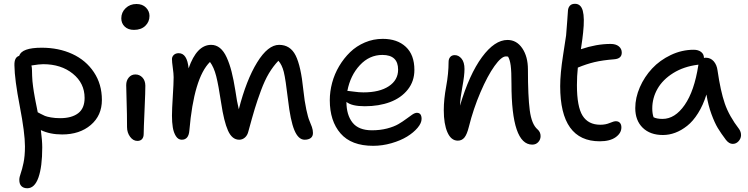

<svg xmlns="http://www.w3.org/2000/svg" viewBox="-20 -733 3950 1014"><path d="M124 261.2Q104.5 261.2 93.3 250.2Q82 239.3 82 216.8Q82 202.6 89.4 182.6Q96.7 162.6 104.2 127Q111.8 91.3 111.8 40Q111.8 -30.3 84.5 -171.9Q57.1 -313.5 56.2 -387.2Q54.7 -430.7 81.1 -438Q95.2 -481 200.2 -481Q290 -481 361.8 -448Q433.6 -415 475.8 -351.8Q518.1 -288.6 518.1 -205.1Q518.1 -123 459.5 -73Q400.9 -22.9 308.1 -22.9Q244.1 -22.9 195.8 -45.9Q203.1 9.8 203.1 45.9Q203.1 147.5 183.1 204.3Q163.1 261.2 124 261.2ZM148.9 -362.8Q148.9 -348.1 149.7 -332.3Q150.4 -316.4 151.4 -304.2Q152.3 -292 154.8 -274.9Q157.2 -257.8 158.7 -248.3Q160.2 -238.8 163.6 -220Q167 -201.2 168.5 -194.1Q169.9 -187 174.1 -166.3Q178.2 -145.5 179.2 -140.1Q182.1 -138.7 194.8 -131.8Q207.5 -125 217.5 -120.8Q227.5 -116.7 249.3 -112.8Q271 -108.9 297.9 -108.9Q358.4 -108.9 392.6 -134.8Q426.8 -160.6 426.8 -215.8Q426.8 -293.5 364.7 -343.8Q302.7 -394 208 -394Q188 -394 146 -387.2Q148.9 -375.5 148.9 -362.8Z M687.5 -575.2Q656.7 -575.2 638.7 -592.5Q620.6 -609.9 620.6 -636.2Q620.6 -668 643.6 -689.9Q666.5 -711.9 700.7 -711.9Q732.4 -711.9 751 -692.9Q769.5 -673.8 769.5 -648.9Q769.5 -617.7 747.3 -596.4Q725.1 -575.2 687.5 -575.2ZM705.6 11.2Q683.1 11.2 667 -10.7Q650.9 -32.7 650.9 -62Q650.9 -131.3 648.7 -195.6Q646.5 -259.8 646.5 -283.2Q646.5 -307.6 660.2 -323.7Q673.8 -339.8 694.8 -339.8Q716.8 -339.8 731.9 -324Q747.1 -308.1 747.6 -280.8Q748 -255.9 743.4 -152.1Q738.8 -48.3 738.8 -25.9Q738.8 -8.3 730.2 1.5Q721.7 11.2 705.6 11.2Z M939.9 4.9Q920.9 4.9 908.9 -14.2Q897 -33.2 892.6 -60.1Q888.2 -86.9 888.2 -122.1Q888.2 -155.3 892.6 -224.1Q897 -293 897 -325.2Q897 -343.3 892.6 -374.8Q888.2 -406.2 888.2 -420.9Q888.2 -433.6 897.9 -442.9Q907.7 -452.1 923.8 -452.1Q968.3 -452.1 976.1 -372.1Q1019 -496.1 1095.2 -496.1Q1121.1 -496.1 1141.6 -479.5Q1162.1 -462.9 1177.2 -429.7Q1192.4 -396.5 1203.1 -354.2Q1213.9 -312 1223.1 -253.9Q1231 -196.8 1241.2 -155.8Q1280.8 -310.5 1337.9 -403.3Q1395 -496.1 1454.1 -496.1Q1513.2 -496.1 1541.3 -440.2Q1569.3 -384.3 1582 -257.8Q1588.4 -197.3 1597.7 -154.5Q1606.9 -111.8 1614.3 -95.2Q1621.6 -78.6 1627.2 -62.5Q1632.8 -46.4 1632.8 -30.8Q1632.8 -12.7 1620.8 -3.9Q1608.9 4.9 1588.9 4.9Q1555.7 4.9 1534.7 -45.4Q1513.7 -95.7 1501 -207Q1488.3 -314.9 1478.8 -353Q1469.2 -391.1 1450.2 -412.1Q1422.4 -382.8 1400.1 -345.5Q1377.9 -308.1 1358.4 -255.4Q1338.9 -202.6 1325.7 -159.2Q1312.5 -115.7 1292 -40Q1287.1 -18.6 1273.7 -6.8Q1260.3 4.9 1243.2 4.9Q1205.6 4.9 1184.1 -43.2Q1162.6 -91.3 1147.9 -189.9Q1133.8 -283.7 1121.8 -330.8Q1109.9 -377.9 1088.9 -405.8Q1003.9 -321.8 980 -43Q976.1 4.9 939.9 4.9Z M1950.7 37.1Q1835.4 37.1 1778.6 -28.3Q1721.7 -93.8 1721.7 -204.1Q1721.7 -249.5 1734.1 -295.9Q1746.6 -342.3 1771.2 -383.8Q1795.9 -425.3 1829.1 -457.5Q1862.3 -489.7 1907 -508.8Q1951.7 -527.8 2001.5 -527.8Q2078.1 -527.8 2123.3 -485.6Q2168.5 -443.4 2168.5 -363.8Q2168.5 -303.7 2133.5 -259.8Q2098.6 -215.8 2039.8 -193.8Q1981 -171.9 1906.7 -171.9Q1837.4 -171.9 1809.6 -194.8Q1809.6 -126 1841.8 -85.4Q1874 -44.9 1944.3 -44.9Q1987.8 -44.9 2024.4 -54.4Q2061 -64 2084.2 -77.6Q2107.4 -91.3 2125.2 -104.7Q2143.1 -118.2 2157.2 -127.7Q2171.4 -137.2 2181.6 -137.2Q2206.5 -137.2 2206.5 -105Q2206.5 -83 2185.3 -57.9Q2164.1 -32.7 2129.9 -11.7Q2095.7 9.3 2047.6 23.2Q1999.5 37.1 1950.7 37.1ZM1817.4 -252.9Q1823.2 -252.9 1849.4 -249Q1875.5 -245.1 1899.4 -245.1Q1984.4 -245.1 2033.4 -277.6Q2082.5 -310.1 2082.5 -365.2Q2082.5 -442.9 1999.5 -442.9Q1930.7 -442.9 1880.4 -388.7Q1830.1 -334.5 1814.5 -252.9Z M2791 30.8Q2681.2 30.8 2681.2 -291Q2681.2 -355.5 2677.2 -386.2Q2673.3 -417 2663.1 -434.1Q2661.6 -434.1 2657.7 -434.6Q2653.8 -435.1 2651.9 -435.1Q2627.9 -435.1 2591.6 -384.3Q2555.2 -333.5 2517.6 -246.1Q2480 -158.7 2456.1 -63Q2446.3 -23.4 2432.9 -6.8Q2419.4 9.8 2397.9 9.8Q2362.3 9.8 2343 -34.2Q2323.7 -78.1 2323.7 -150.9Q2323.7 -208 2336.4 -276.6Q2349.1 -345.2 2349.1 -405.8Q2349.1 -421.9 2357.7 -431.9Q2366.2 -441.9 2381.8 -441.9Q2402.3 -441.9 2417.7 -423.1Q2433.1 -404.3 2433.1 -368.2Q2433.1 -334.5 2422.1 -275.6Q2411.1 -216.8 2409.2 -174.8Q2458.5 -340.3 2525.4 -431.2Q2592.3 -522 2660.2 -522Q2708.5 -522 2738.3 -478Q2768.1 -434.1 2768.1 -366.2Q2768.1 -224.6 2777.8 -150.4Q2787.6 -76.2 2818.8 -49.8Q2835 -35.6 2835 -14.2Q2835 3.9 2822.8 17.3Q2810.5 30.8 2791 30.8Z M3147.5 13.2Q2938.5 13.2 2938.5 -277.8Q2938.5 -344.2 2953.6 -440.4Q2968.8 -536.6 2969.7 -545.9Q2973.1 -582 2975.8 -624Q2978.5 -666 2979.5 -676.8Q2980.5 -692.4 2989.5 -702.6Q2998.5 -712.9 3016.6 -712.9Q3047.9 -712.9 3057.9 -675.8Q3067.9 -638.7 3059.6 -561Q3057.6 -537.1 3047.9 -473.1Q3130.4 -501 3204.6 -501Q3232.4 -501 3248 -488.3Q3263.7 -475.6 3263.7 -455.1Q3263.7 -422.9 3223.6 -419.9Q3161.6 -415 3118.9 -404.8Q3076.2 -394.5 3031.7 -376Q3026.9 -331.1 3026.9 -283.2Q3026.9 -169.4 3056.9 -121.8Q3086.9 -74.2 3150.4 -74.2Q3178.2 -74.2 3200 -83.5Q3221.7 -92.8 3232.4 -92.8Q3246.1 -92.8 3253.9 -84.2Q3261.7 -75.7 3261.7 -60.1Q3261.7 -29.8 3231.4 -8.3Q3201.2 13.2 3147.5 13.2Z M3481 -20Q3413.6 -20 3374.3 -58.3Q3335 -96.7 3335 -162.1Q3335 -216.8 3359.1 -272.2Q3383.3 -327.6 3424.1 -371.3Q3464.8 -415 3522.9 -442.6Q3581.1 -470.2 3643.6 -470.2Q3668 -470.2 3682.9 -458.5Q3697.8 -446.8 3697.8 -426.8Q3702.1 -428.2 3707.5 -428.2Q3732.4 -428.2 3749 -409.7Q3765.6 -391.1 3769.5 -360.8Q3785.2 -252 3807.9 -186Q3830.6 -120.1 3883.8 -50.8Q3894 -35.6 3893.6 -18.3Q3893.1 -1 3880.4 12.9Q3867.7 26.9 3849.6 26.9Q3830.6 26.9 3814 5.9Q3787.1 -29.8 3770.8 -56.9Q3754.4 -84 3737.3 -130.4Q3720.2 -176.8 3710.9 -233.9Q3693.4 -177.7 3666.7 -135.3Q3640.1 -92.8 3609.1 -68.4Q3578.1 -43.9 3546.1 -32Q3514.2 -20 3481 -20ZM3424.8 -160.2Q3424.8 -133.8 3431.6 -113.8Q3448.7 -105 3479 -105Q3544.9 -105 3595.9 -178.7Q3647 -252.4 3668 -388.2L3668.9 -391.1H3665.5Q3591.3 -381.8 3535.6 -347.2Q3480 -312.5 3452.4 -263.9Q3424.8 -215.3 3424.8 -160.2Z"/></svg>

Font: Shantell Sans Irregular
Style: Regular
Weight: 400
Designer: Stephen Nixon, Anya Danilova, Shantell Martin
Foundry: Arrow Type
Version: Version 1.006;[9816181b4]